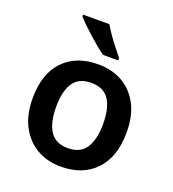

<svg xmlns="http://www.w3.org/2000/svg" viewBox="-140 -873 894 990"><g transform="rotate(20 307.0 -378.0)"><path d="M565 -272Q565 -137 495 -63.5Q425 10 305 10Q231 10 173.5 -23Q116 -56 82.5 -119Q49 -182 49 -272Q49 -407 118.5 -479.5Q188 -552 308 -552Q384 -552 441.5 -519.5Q499 -487 532 -424.5Q565 -362 565 -272ZM178 -272Q178 -186 208.5 -139Q239 -92 307 -92Q375 -92 405.5 -139Q436 -186 436 -272Q436 -358 405.5 -404Q375 -450 307 -450Q239 -450 208.5 -404Q178 -358 178 -272ZM290 -766Q303 -744 322 -716.5Q341 -689 361.5 -663.5Q382 -638 397 -619V-606H314Q295 -619 271.5 -638.5Q248 -658 223.5 -680Q199 -702 178.5 -722Q158 -742 146 -756V-766Z"/></g></svg>

Font: Noto Sans Tangsa SemiBold
Style: Regular
Weight: 600
Version: Version 1.504